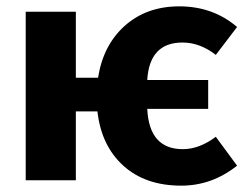

<svg xmlns="http://www.w3.org/2000/svg" viewBox="-20 -568 779 605"><path d="M556 -98Q608 -98 660 -137L727 -46Q648 17 551 17Q438 17 368.5 -46Q299 -109 287 -217H219V0H61V-531H219V-323H289Q305 -426 373.5 -487Q442 -548 545 -548Q651 -548 727 -483L660 -395Q610 -434 555 -434Q451 -434 444 -316H636V-225H444Q450 -98 556 -98Z"/></svg>

Font: Fira Sans
Style: Bold
Weight: 700
Designer: bBox Type GmbH & Carrois Corporate GbR & Edenspiekermann AG
Foundry: bBox Type GmbH & Carrois Corporate GbR & Edenspiekermann AG
Version: Version 4.301;PS 004.301;hotconv 1.0.88;makeotf.lib2.5.64775